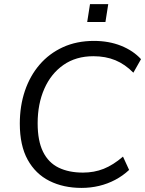

<svg xmlns="http://www.w3.org/2000/svg" viewBox="-20 -915 713 944"><path d="M380.9 8.9Q291.6 8.9 223.1 -25.5Q154.5 -59.9 115.9 -129.9Q77.4 -199.8 77.4 -307.3Q77.4 -393.9 102.3 -467.9Q127.3 -541.9 174.5 -596.9Q221.7 -651.9 289.2 -682.9Q356.8 -713.9 442 -713.9Q515.5 -713.9 575.4 -689.9Q635.3 -665.8 673.3 -624.1L635.7 -557.6Q595.1 -598.9 547.3 -618.8Q499.4 -638.6 439 -638.6Q353.5 -638.6 292.1 -595.8Q230.7 -553 197.9 -478.5Q165.1 -404 165.1 -308.7Q165.1 -222.5 191.6 -168.8Q218.1 -115.2 268.1 -90.8Q318.2 -66.4 388 -66.4Q442.9 -66.4 489.8 -85Q536.6 -103.7 584.7 -145L614.8 -79.5Q584.2 -50.8 546.8 -31Q509.3 -11.1 467.4 -1.1Q425.5 8.9 380.9 8.9ZM408.7 -806.7 422.5 -894.6H512.2L498.4 -806.7Z"/></svg>

Font: Nunito Sans 12pt ExtraLight
Style: Italic
Weight: 200
Italic angle: -9°
Designer: Vernon Adams
Foundry: Vernon Adams
Version: Version 3.101;gftools[0.9.27]